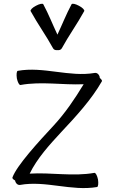

<svg xmlns="http://www.w3.org/2000/svg" viewBox="-20 -940 593 1003"><path d="M303 -688C339 -754 384 -816 420 -882C423 -888 410 -901 392 -910C374 -920 357 -923 354 -918C326 -866 305 -812 280 -759C255 -812 234 -866 206 -918C203 -923 186 -920 168 -910C150 -901 137 -888 140 -882C176 -816 221 -754 257 -688C261 -680 270 -677 280 -678C290 -677 299 -680 303 -688ZM85 26C218 2 353 60 487 37C493 36 495 18 492 -2C488 -22 480 -38 473 -37C362 -17 247 -40 135 -33C175 -114 237 -182 299 -249C377 -332 458 -420 512 -515C515 -518 510 -526 501 -533C501 -535 501 -536 501 -537C498 -551 487 -561 475 -559C342 -536 207 -594 73 -570C67 -569 65 -552 68 -531C72 -511 80 -495 87 -496C196 -516 307 -495 417 -500C371 -424 321 -350 261 -285C181 -199 68 -76 45 -13C43 -9 49 -2 59 3C59 4 59 4 59 4C62 18 73 28 85 26Z"/></svg>

Font: Nupuram Light
Style: Regular
Weight: 300
Designer: Santhosh Thottingal (santhosh.thottingal@gmail.com)
Foundry: SMC
Version: Version 1.000